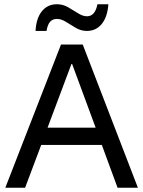

<svg xmlns="http://www.w3.org/2000/svg" viewBox="-20 -885 675 905"><path d="M5 0 267.5 -675H370L630 0H534.2L460 -201.7H174.2L98.3 0ZM204.2 -283.3H430.8L320 -583.3H316.7ZM147.5 -739.2Q150.8 -799.2 177.5 -832.1Q204.2 -865 248.3 -865Q276.7 -865 301.2 -850.8Q325.8 -836.7 347.9 -822.5Q370 -808.3 390 -808.3Q428.3 -808.3 439.2 -865H490.8Q486.7 -805.8 460 -772.5Q433.3 -739.2 389.2 -739.2Q362.5 -739.2 337.9 -753.3Q313.3 -767.5 291.2 -781.7Q269.2 -795.8 248.3 -795.8Q227.5 -795.8 215.8 -782.1Q204.2 -768.3 199.2 -739.2Z"/></svg>

Font: Funnel Sans
Style: Regular
Weight: 400
Designer: NORD ID, Kristian Moeller
Foundry: Dicotype
Version: Version 1.000